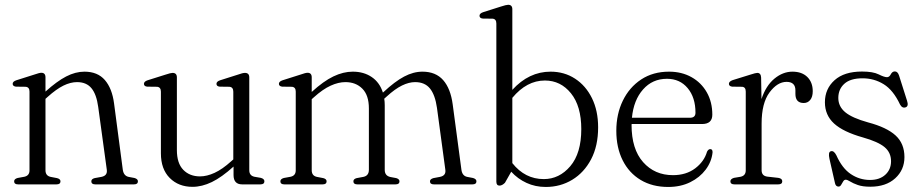

<svg xmlns="http://www.w3.org/2000/svg" viewBox="-20 -750 3745 781"><path d="M165 -435.5V-377.5Q211.5 -419.5 249.2 -439Q287 -458.5 323.5 -458.5Q377 -458.5 406.5 -424.5Q436 -390.5 444 -329L479.5 -59.5Q483 -35 503 -30.5L527 -26Q541 -22 541 -12.5Q541 0 525 0H367.5Q351.5 0 351.5 -12.5Q351.5 -22 365 -25.5L392.5 -30.5Q417.5 -35.5 414.5 -59L379.5 -315Q372.5 -366.5 352 -391.2Q331.5 -416 293.5 -416Q267 -416 238 -401.8Q209 -387.5 174 -356L165 -348V-57.5Q165 -35 186 -30.5L212 -25.5Q226 -22 226 -12.5Q226 0 210 0H53.5Q37.5 0 37.5 -12.5Q37.5 -22 51.5 -26L79 -31Q100 -35.5 100 -57V-377.5Q100 -395.5 84.5 -397L44.5 -397.5Q31.5 -399.5 31.5 -409Q31.5 -418.5 46.5 -423.5L119 -446.5Q140.5 -454 148 -454Q165 -454 165 -435.5Z M634.5 -126.5V-377Q634.5 -395.5 619 -397L578.5 -397.5Q565.5 -399 565.5 -409Q565.5 -418.5 580.5 -423.5L653.5 -446.5Q674.5 -453.5 682 -453.5Q699.5 -453.5 699.5 -435V-139.5Q699.5 -86 725.5 -59.2Q751.5 -32.5 793.5 -32.5Q821.5 -32.5 853 -47Q884.5 -61.5 920.5 -94L929 -101.5V-377Q929 -395.5 913.5 -397L873.5 -397.5Q860.5 -399 860.5 -409Q860.5 -418.5 875.5 -423.5L948 -446.5Q958 -450 964.8 -451.8Q971.5 -453.5 976.5 -453.5Q994 -453.5 994 -435V-57.5Q994 -35.5 1015 -31L1041 -26.5Q1055.5 -22.5 1055.5 -12.5Q1055.5 0 1039 0H965Q930 0 930 -38V-72.5Q882 -29 841.8 -9.5Q801.5 10 763 10Q706.5 10 670.5 -26Q634.5 -62 634.5 -126.5Z M1248 -435.5V-376Q1296 -420 1336.2 -439.2Q1376.5 -458.5 1415 -458.5Q1460 -458.5 1492.2 -436.5Q1524.5 -414.5 1537.5 -373.5L1539.5 -375Q1586 -418.5 1623.8 -438.5Q1661.5 -458.5 1698.5 -458.5Q1752.5 -458.5 1782.8 -424Q1813 -389.5 1821.5 -325L1857 -59Q1860.5 -34.5 1880.5 -30.5L1904 -26Q1918 -22 1918 -12.5Q1918 0 1902 0H1745Q1729 0 1729 -12.5Q1729 -21.5 1743 -25.5L1769.5 -30.5Q1795 -35.5 1791.5 -59.5L1757.5 -311Q1750 -364 1729 -390Q1708 -416 1668.5 -416Q1643.5 -416 1615.2 -402.2Q1587 -388.5 1552.5 -357L1543 -348.5Q1545 -336 1545 -322V-59Q1545 -35 1568 -30L1592 -25.5Q1605 -21.5 1605 -12.5Q1605 0 1589 0H1433.5Q1417.5 0 1417.5 -12.5Q1417.5 -22 1431 -25.5L1458 -30.5Q1480.5 -35 1480.5 -59.5V-309Q1480.5 -362.5 1454 -389.2Q1427.5 -416 1385 -416Q1356.5 -416 1324.8 -401.5Q1293 -387 1257 -354.5L1248 -346.5V-57.5Q1248 -35 1269 -30.5L1295 -25.5Q1308.5 -22 1308.5 -12.5Q1308.5 0 1292.5 0H1136.5Q1120.5 0 1120.5 -12.5Q1120.5 -22 1134.5 -26L1162 -31Q1183 -35.5 1183 -57V-377.5Q1183 -395.5 1167.5 -397L1127.5 -397.5Q1114.5 -399.5 1114.5 -409Q1114.5 -418.5 1129.5 -423.5L1202 -446.5Q1223 -454 1231 -454Q1248 -454 1248 -435.5Z M2064 -712.5V-384.5Q2131.5 -458.5 2219.5 -458.5Q2275.5 -458.5 2319.2 -430Q2363 -401.5 2388 -350.5Q2413 -299.5 2413 -232Q2413 -156.5 2384.5 -102.2Q2356 -48 2307.8 -18.8Q2259.5 10.5 2200 10.5Q2157.5 10.5 2121.8 -6Q2086 -22.5 2059.5 -51.5L2034 -6.5Q2022.5 5 2012 5Q1999 5 1999 -11V-654.5Q1999 -672.5 1984 -674L1943.5 -674.5Q1930.5 -676 1930.5 -686Q1930.5 -695.5 1945.5 -700.5L2018 -723.5Q2039.5 -730.5 2047 -730.5Q2064 -730.5 2064 -712.5ZM2196.5 -422.5Q2122.5 -422.5 2064 -352V-86.5Q2115.5 -21.5 2192 -21.5Q2255 -21.5 2299.8 -74Q2344.5 -126.5 2344.5 -225Q2344.5 -318.5 2302.5 -370.5Q2260.5 -422.5 2196.5 -422.5Z M2877.5 -283.5Q2877.5 -245.5 2835.5 -245.5H2549.5Q2549 -244 2549 -242Q2549 -143.5 2596 -90.5Q2643 -37.5 2717.5 -37.5Q2771 -37.5 2807.8 -65.2Q2844.5 -93 2856 -133Q2861.5 -143.5 2869 -143.5Q2879 -143.5 2878.5 -130Q2874.5 -92 2850.5 -60Q2826.5 -28 2787.5 -8.8Q2748.5 10.5 2698 10.5Q2633.5 10.5 2586 -18Q2538.5 -46.5 2512.8 -98Q2487 -149.5 2487 -218Q2487 -286 2513.5 -340.5Q2540 -395 2588.2 -426.8Q2636.5 -458.5 2701.5 -458.5Q2753 -458.5 2792.8 -436.2Q2832.5 -414 2855 -374.5Q2877.5 -335 2877.5 -283.5ZM2693 -429.5Q2634 -429.5 2595.8 -386.2Q2557.5 -343 2550.5 -271H2786.5Q2809 -271 2809 -291.5Q2809 -353.5 2777.2 -391.5Q2745.5 -429.5 2693 -429.5Z M3076 -434.5 3077.5 -347Q3095.5 -401.5 3130 -430Q3164.5 -458.5 3203.5 -458.5Q3242 -458.5 3264 -436.8Q3286 -415 3286 -379Q3286 -356 3275.8 -343.5Q3265.5 -331 3249.5 -331Q3215.5 -331 3215.5 -368V-382.5Q3215.5 -417 3179.5 -417Q3142 -417 3110 -373.8Q3078 -330.5 3078 -247V-57.5Q3078 -34.5 3101.5 -31.5L3146 -26.5Q3162 -24 3162 -12.5Q3162 0 3145.5 0H2967.5Q2951 0 2951 -12.5Q2951 -22 2965.5 -26.5L2992.5 -31Q3013.5 -35.5 3013.5 -57V-377.5Q3013.5 -396 2998.5 -397L2958 -397.5Q2945 -399.5 2945 -409Q2945 -418.5 2960 -424L3032.5 -446.5Q3054 -453.5 3060.5 -453.5Q3075 -453.5 3076 -434.5Z M3519 -18Q3558 -18 3581.2 -39.2Q3604.5 -60.5 3604.5 -94Q3604.5 -129.5 3578.2 -151.5Q3552 -173.5 3490 -191Q3410 -213.5 3372.8 -247.5Q3335.5 -281.5 3335.5 -334Q3335.5 -388.5 3374.8 -423.8Q3414 -459 3486.5 -459Q3531 -459 3554 -447.5Q3577 -436 3588 -436Q3597.5 -436 3603.5 -447.8Q3609.5 -459.5 3620 -459.5Q3631.5 -459.5 3637 -443L3669.5 -340.5Q3677 -318 3664 -313.5Q3650 -308.5 3641 -325Q3613.5 -383.5 3574.5 -407.5Q3535.5 -431.5 3488.5 -431.5Q3439 -431.5 3414.5 -409.2Q3390 -387 3390 -351.5Q3390 -317 3418.2 -293.5Q3446.5 -270 3511.5 -252Q3587 -232 3623 -199Q3659 -166 3659 -111Q3659 -59 3621.5 -24.8Q3584 9.5 3520 9.5Q3489 9.5 3469.2 2.5Q3449.5 -4.5 3438 -11.8Q3426.5 -19 3420 -19Q3414 -19 3409.8 -12Q3405.5 -5 3401.5 2Q3397.5 9 3391 9Q3379.5 9 3376.5 -5L3354 -104Q3348 -131 3359 -134.5Q3371.5 -139 3382 -118.5Q3405.5 -65.5 3441 -41.8Q3476.5 -18 3519 -18Z"/></svg>

Font: Fraunces 72pt S050 Light
Style: Regular
Weight: 300
Version: Version 1.000; ttfautohint (v1.8.3)